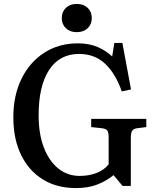

<svg xmlns="http://www.w3.org/2000/svg" viewBox="-20 -945 794 979"><path d="M367 14Q270 14 198.5 -30Q127 -74 87.5 -155Q48 -236 48 -347Q48 -458 89.5 -543Q131 -628 205.5 -676Q280 -724 377 -724Q435 -724 478.5 -705Q522 -686 552 -657L563 -726H604L648 -489L601 -479Q568 -572 515 -621Q462 -670 383 -670Q284 -670 230.5 -588.5Q177 -507 177 -357Q177 -262 203.5 -193Q230 -124 277 -86Q324 -48 386 -48Q433 -48 472 -63Q511 -78 534 -107V-243Q534 -268 528 -278Q522 -288 501 -291L445 -297V-339H726V-297L678 -291Q659 -288 653 -277Q647 -266 647 -239V3H605L559 -52Q524 -23 477 -4.5Q430 14 367 14ZM371 -781Q337 -781 316 -801Q295 -821 295 -853Q295 -885 316 -905Q337 -925 371 -925Q406 -925 427 -905Q448 -885 448 -853Q448 -821 427 -801Q406 -781 371 -781Z"/></svg>

Font: Literata 36pt Medium
Style: Regular
Weight: 500
Designer: Latin by Veronika Burian and Jose Scaglione. Greek by Irene Vlachou. Cyrillic by Vera Evstafieva.
Foundry: TypeTogether
Version: Version 3.002